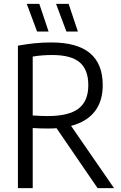

<svg xmlns="http://www.w3.org/2000/svg" viewBox="-20 -966 621 986"><path d="M481 0 270.5 -307.5Q249.5 -306 226.5 -306Q185.5 -306 148 -308.5V0H72V-731.5Q116.5 -739.5 157 -743.8Q197.5 -748 243 -748Q376 -748 441.8 -693.2Q507.5 -638.5 507.5 -529.5Q508 -446.5 466.5 -393.5Q425 -340.5 345 -319.5L565.5 0ZM433.5 -528.5Q433.5 -608 389.2 -645.8Q345 -683.5 248 -683.5Q194.5 -683.5 148 -675.5V-373Q192 -370 224.5 -370Q333 -370 383.2 -408.2Q433.5 -446.5 433.5 -528.5ZM170.5 -804 117.5 -946H182L229.5 -804ZM321 -804 268 -946H332.5L380 -804Z"/></svg>

Font: Encode Sans Condensed
Style: Regular
Weight: 400
Width: 3
Designer: Multiple Designers
Foundry: Impallari Type
Version: Version 2.000